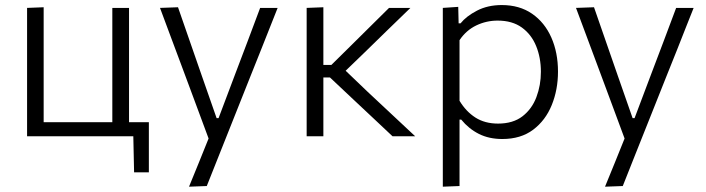

<svg xmlns="http://www.w3.org/2000/svg" viewBox="-20 -526 2724 741"><path d="M497.5 139 494.5 0H84.5V-495.5L148.5 -498V-54.5H413.5V-495.5H478V-54.5H554.5V139Z M709.5 194.5Q728.5 148.5 747.5 101.5Q766.5 54.5 785 8.5Q767 -40.5 748.5 -90Q730 -139.5 712.5 -187L679 -277Q659 -330.5 638.2 -386.2Q617.5 -442 597.5 -495.5L667 -498Q690 -431 712.5 -367Q735 -303 758 -236L816 -70H823.5L886.5 -237Q911.5 -302 935.5 -366.2Q959.5 -430.5 984 -495.5H1051.5Q1035.5 -455.5 1020.8 -418Q1006 -380.5 988.2 -335.8Q970.5 -291 945.5 -229L890 -89.5Q852 5.5 825.8 71.8Q799.5 138 778 192Z M1163.5 0V-495.5L1228 -498V-275.5H1259L1337 -352.5Q1373 -388 1409.2 -424Q1445.5 -460 1481.5 -495.5H1564Q1519 -452 1474.5 -408.8Q1430 -365.5 1386 -322.5L1314 -253L1397.5 -173Q1443.5 -130 1490 -86.5Q1536.5 -43 1582.5 0H1495Q1458 -35 1420.8 -69.8Q1383.5 -104.5 1347 -139L1253.5 -227H1228V0Z M1689 194.5V-495.5L1748.5 -499.5L1750 -436H1757.5Q1779.5 -463.5 1821 -485Q1862.5 -506.5 1916.5 -506.5Q1985 -506.5 2033.5 -473Q2082 -439.5 2107.8 -381.2Q2133.5 -323 2133.5 -249.5Q2133.5 -180 2109.5 -120.8Q2085.5 -61.5 2037.8 -25.5Q1990 10.5 1918.5 10.5Q1867.5 10.5 1828.2 -9.2Q1789 -29 1760 -64.5H1753.5V192ZM1902 -49Q1960 -49 1996.5 -77.2Q2033 -105.5 2050.2 -151.2Q2067.5 -197 2067.5 -249Q2067.5 -303.5 2049.2 -348.2Q2031 -393 1994 -419.8Q1957 -446.5 1900.5 -446.5Q1857 -446.5 1818 -427.8Q1779 -409 1753.5 -371V-137Q1778.5 -95.5 1815 -72.2Q1851.5 -49 1902 -49Z M2315 194.5Q2334 148.5 2353 101.5Q2372 54.5 2390.5 8.5Q2372.5 -40.5 2354 -90Q2335.5 -139.5 2318 -187L2284.5 -277Q2264.5 -330.5 2243.8 -386.2Q2223 -442 2203 -495.5L2272.5 -498Q2295.5 -431 2318 -367Q2340.5 -303 2363.5 -236L2421.5 -70H2429L2492 -237Q2517 -302 2541 -366.2Q2565 -430.5 2589.5 -495.5H2657Q2641 -455.5 2626.2 -418Q2611.5 -380.5 2593.8 -335.8Q2576 -291 2551 -229L2495.5 -89.5Q2457.5 5.5 2431.2 71.8Q2405 138 2383.5 192Z"/></svg>

Font: Commissioner Light
Style: Regular
Weight: 300
Designer: Kostas Bartsokas
Foundry: Kostas Bartsokas
Version: Version 1.000; ttfautohint (v1.8.3)